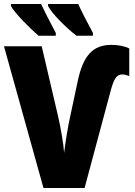

<svg xmlns="http://www.w3.org/2000/svg" viewBox="-20 -947 678 967"><path d="M374 -927H222V-917C240 -880 310 -810 365 -767H448V-781C414 -844 387 -897 374 -927ZM187 -927H35V-917C52 -883 131 -804 174 -767H261V-781C228 -843 201 -896 187 -927ZM596 -572C607 -572 621 -568 631 -564V-703C609 -714 577 -721 541 -721C446 -721 399 -665 372 -541L332 -353C325 -325 308 -224 303 -177C300 -224 285 -306 274 -355L190 -714H0L199 0H406L539 -496C556 -557 571 -572 596 -572Z"/></svg>

Font: Noto Sans Condensed Black
Style: Regular
Weight: 900
Width: 3
Designer: Monotype Design Team
Foundry: Monotype Imaging Inc.
Version: Version 2.013